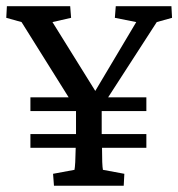

<svg xmlns="http://www.w3.org/2000/svg" viewBox="-20 -593 569 613"><path d="M77.1 -121.1V-165H222.7V-186.5V-238.3H77.1V-282.2H199.2L48.8 -522.5L0 -536.1L2 -573.2H204.1L207 -536.1L147.5 -522.5L284.2 -302.7L415 -522.5L346.7 -536.1L349.6 -573.2H527.3L529.3 -536.1L480.5 -522.5L325.2 -282.2H447.3V-238.3H304.7V-186.5V-165H447.3V-121.1H305.7Q305.7 -65.4 308.6 -50.8L377 -38.1L375 0H152.3L149.4 -38.1L217.8 -50.8Q220.7 -64.5 221.7 -121.1Z"/></svg>

Font: Crimson Pro
Style: Regular
Weight: 400
Designer: Jacques Le Bailly
Foundry: Baron von Fonthausen
Version: Version 1.003